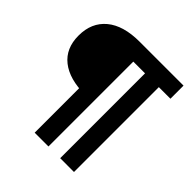

<svg xmlns="http://www.w3.org/2000/svg" viewBox="-187 -827 961 961"><g transform="rotate(45 293.0 -346.5)"><path d="M250 -312.5Q139.2 -312.5 78.4 -360.6Q17.6 -408.7 17.6 -499Q17.6 -590.8 79.3 -642.1Q141.1 -693.4 255.9 -693.4ZM206.1 0V-627.9H303.7V0ZM386.7 0V-693.4H484.4V0ZM246.1 -600.6 255.9 -693.4H566.4V-600.6Z"/></g></svg>

Font: Cascadia Code PL
Style: Regular
Weight: 400
Monospace: yes
Designer: Aaron Bell
Foundry: Saja Typeworks
Version: Version 2102.003